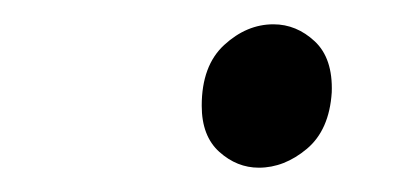

<svg xmlns="http://www.w3.org/2000/svg" viewBox="-20 -137 332 158"><path d="M193 1Q175 1 160.5 -12Q146 -25 146 -50Q146 -83 164.5 -100Q183 -117 205 -117Q224 -117 239 -103Q254 -89 253 -61Q251 -30 232.5 -14.5Q214 1 193 1Z"/></svg>

Font: Fuzzy Bubbles
Style: Bold
Weight: 700
Designer: Robert E. Leuschke
Foundry: Robert E. Leuschke
Version: Version 1.010; ttfautohint (v1.8.3)